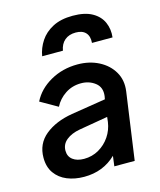

<svg xmlns="http://www.w3.org/2000/svg" viewBox="-120 -885 817 983"><g transform="rotate(-15 289.0 -394.0)"><path d="M204 12Q154 12 114 -4.5Q74 -21 50.5 -54Q27 -87 27 -136Q27 -210 82 -255Q137 -300 226 -315L408 -344L411 -360Q417 -406 385.5 -430.5Q354 -455 311 -455Q264 -455 227 -430.5Q190 -406 171 -368L80 -420Q110 -480 174.5 -516.5Q239 -553 318 -553Q381 -553 430.5 -527.5Q480 -502 506 -457.5Q532 -413 524 -355L474 0H366L373 -54Q305 12 204 12ZM145 -142Q145 -111 167.5 -94Q190 -77 227 -77Q270 -77 305.5 -97.5Q341 -118 364 -152Q387 -186 393 -228L396 -254L244 -228Q199 -220 172 -198Q145 -176 145 -142ZM155 -640Q162 -682 186 -718.5Q210 -755 253 -777.5Q296 -800 359 -800Q423 -800 462 -778Q501 -756 517 -719.5Q533 -683 528 -640H419Q422 -675 404.5 -694Q387 -713 352 -713Q316 -713 293.5 -694Q271 -675 265 -640Z"/></g></svg>

Font: Plus Jakarta Sans SemiBold
Style: Italic
Weight: 600
Italic angle: -8°
Designer: Gumpita Rahayu
Foundry: Tokotype
Version: Version 2.071; ttfautohint (v1.8.4.7-5d5b);gftools[0.9.29]